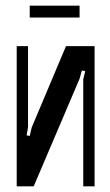

<svg xmlns="http://www.w3.org/2000/svg" viewBox="-20 -658 388 678"><path d="M314 -495V0H274V-378L281 -407L269 -409L261 -380L99 0H39V-495H79V-209L74 -180L85 -178L92 -208L213 -495ZM261 -596H85V-638H261Z"/></svg>

Font: Moniqa Paragraph
Style: Bold
Weight: 700
Designer: Rajesh Rajput
Foundry: Rajesh Rajput
Version: Version 1.000